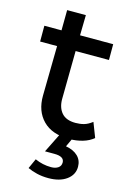

<svg xmlns="http://www.w3.org/2000/svg" viewBox="-125 -667 645 951"><g transform="rotate(15 197.5 -191.0)"><path d="M272 9Q183 9 136.5 -38.5Q90 -86 91 -165L95 -420H8V-501H96L97 -605H193L191 -501H361V-420H190L187 -173Q187 -129 210 -102.5Q233 -76 281 -76Q304 -76 324 -81.5Q344 -87 366 -104L395 -29Q373 -10 340.5 -0.5Q308 9 272 9ZM222 223Q190 223 163 216.5Q136 210 115 200L138 149Q178 167 221 167Q243 167 257 157.5Q271 148 271 130Q271 99 220 99H172L230 -18H297L266 48Q306 55 328 76.5Q350 98 350 131Q350 172 315 197.5Q280 223 222 223Z"/></g></svg>

Font: Livvic Medium
Style: Regular
Weight: 500
Designer: Jacques Le Bailly, Baron von Fonthausen
Version: Version 1.001; ttfautohint (v1.8.2)